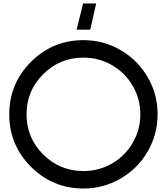

<svg xmlns="http://www.w3.org/2000/svg" viewBox="-20 -1055 956 1100"><path d="M458 -825Q282 -825 157.5 -700.5Q33 -576 33 -400Q33 -224 157.5 -99.5Q282 25 458 25Q573 25 671 -32Q769 -89 826 -187Q883 -285 883 -400Q883 -515 826 -613Q769 -711 671 -768Q573 -825 458 -825ZM458 -725Q547 -725 622 -681.5Q697 -638 740.5 -563Q784 -488 784 -400Q784 -312 740.5 -237Q697 -162 622 -118.5Q547 -75 458 -75Q323 -75 227.5 -170Q132 -265 132 -400Q132 -535 227.5 -630Q323 -725 458 -725ZM531 -1035 497 -885H419L456 -1035Z"/></svg>

Font: Serreria Sobria
Style: Medium
Weight: 500
Version: Version 001.000